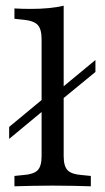

<svg xmlns="http://www.w3.org/2000/svg" viewBox="-20 -653 369 673"><path d="M12.1 -166.1V-208.1L158.9 -329.8V-287.9ZM170.2 -282.3V-323.4L314.5 -442.7V-400.8ZM164.5 -2.4Q124.2 -2.4 93.1 -1.6Q62.1 -0.8 30.6 0V-36.3L62.1 -39.5Q97.6 -41.9 111.7 -56Q125.8 -70.2 125.8 -105.6V-206.5H203.2V-105.6Q203.2 -70.2 217.3 -56Q231.5 -41.9 266.1 -39.5L298.4 -36.3V0Q266.9 -0.8 235.9 -1.6Q204.8 -2.4 164.5 -2.4ZM125.8 -206.5V-515.3Q125.8 -551.6 111.7 -566.1Q97.6 -580.6 61.3 -583.9L30.6 -587.1V-623.4Q45.2 -622.6 58.5 -622.2Q71.8 -621.8 87.1 -621.8Q121.8 -621.8 151.2 -624.6Q180.6 -627.4 203.2 -633.1V-623.4V-206.5Z"/></svg>

Font: Playfair 9pt
Style: Regular
Weight: 400
Designer: Claus Eggers Sørensen
Foundry: Claus Eggers Sørensen
Version: Version 2.203